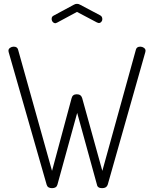

<svg xmlns="http://www.w3.org/2000/svg" viewBox="-20 -974 802 1000"><path d="M24 -710Q24 -719 32.5 -725Q41 -731 51 -731Q70 -731 74 -716L251 -84L353 -463Q358 -483 380 -483Q402 -483 408 -463L513 -84L688 -716Q692 -731 711 -731Q721 -731 729.5 -725Q738 -719 738 -710Q738 -706 737 -703L541 -12Q535 6 512 6Q488 6 485 -12L382 -386L279 -12Q274 6 251 6Q228 6 223 -12L25 -703Q24 -706 24 -710ZM249 -876Q249 -888 260 -893L364 -949Q372 -954 381 -954Q390 -954 398 -949L502 -894Q513 -888 513 -874Q513 -866 507.5 -860Q502 -854 494 -854L485 -857L381 -912L277 -856Q276 -856 273 -854.5Q270 -853 269 -853Q261 -853 255 -859.5Q249 -866 249 -876Z"/></svg>

Font: Terminal Dosis
Style: Light
Weight: 300
Designer: EdgarTolentino, PabloImpallari, IginoMarini
Foundry: EdgarTolentino, PabloImpallari, IginoMarini
Version: Version 1.006